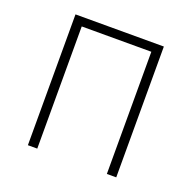

<svg xmlns="http://www.w3.org/2000/svg" viewBox="-100 -630 731 731"><g transform="rotate(20 265.0 -265.0)"><path d="M86 0V-530H444V0H406V-495H124V0Z"/></g></svg>

Font: Noto Sans Mono Condensed ExtraLight
Style: Regular
Weight: 200
Width: 3
Designer: Monotype Design Team
Foundry: Monotype Imaging Inc.
Version: Version 2.014; ttfautohint (v1.8.4.7-5d5b)